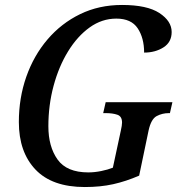

<svg xmlns="http://www.w3.org/2000/svg" viewBox="-20 -744 728 774"><path d="M322 10Q190 10 123 -60.5Q56 -131 56 -252Q56 -349 86 -434.5Q116 -520 171.5 -585Q227 -650 303 -687Q379 -724 472 -724Q573 -724 622.5 -691.5Q672 -659 672 -615Q672 -574 639 -553Q606 -532 561 -532Q561 -591 535 -630Q509 -669 449 -669Q391 -669 341.5 -633.5Q292 -598 254.5 -537Q217 -476 196 -398Q175 -320 175 -235Q175 -153 212 -101Q249 -49 336 -49Q361 -49 388 -54.5Q415 -60 435 -68L467 -217Q472 -239 472 -250Q472 -275 453 -281.5Q434 -288 406 -288H396L406 -332H675L665 -288H661Q634 -288 611.5 -276Q589 -264 579 -218L541 -36Q488 -13 436.5 -1.5Q385 10 322 10Z"/></svg>

Font: Noto Serif SemiCondensed Medium
Style: Italic
Weight: 500
Width: 4
Italic angle: -12°
Designer: Monotype Design Team
Foundry: Monotype Imaging Inc.
Version: Version 2.013